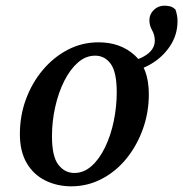

<svg xmlns="http://www.w3.org/2000/svg" viewBox="-20 -642 645 676"><path d="M231 14Q181 14 139.5 -6.5Q98 -27 74 -68Q50 -109 50 -170Q50 -235 71.5 -293Q93 -351 131 -396Q169 -441 219 -467Q269 -493 327 -493Q404 -493 454 -447.5Q504 -402 504 -310Q504 -246 483 -187.5Q462 -129 425 -83.5Q388 -38 338 -12Q288 14 231 14ZM242 -33Q275 -33 302.5 -57.5Q330 -82 350 -123.5Q370 -165 380.5 -215.5Q391 -266 391 -317Q391 -388 370 -417Q349 -446 315 -446Q282 -446 254.5 -422Q227 -398 206.5 -357.5Q186 -317 174.5 -266Q163 -215 163 -162Q163 -91 185.5 -62Q208 -33 242 -33ZM422 -388V-423Q469 -430 497 -450Q525 -470 525 -499Q525 -519 515.5 -535.5Q506 -552 506 -571Q506 -592 521.5 -607Q537 -622 559 -622Q570 -622 579.5 -619.5Q589 -617 598 -608Q605 -587 605 -568Q605 -519 578.5 -479.5Q552 -440 510.5 -416Q469 -392 422 -388Z"/></svg>

Font: Source Serif Pro SemiBold
Style: Italic
Weight: 600
Italic angle: -12°
Designer: Frank Grießhammer
Foundry: Adobe Systems Incorporated
Version: Version 3.001;hotconv 1.0.111;makeotfexe 2.5.65597